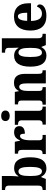

<svg xmlns="http://www.w3.org/2000/svg" viewBox="1228 -2040 822 3318"><g transform="rotate(-90 1639.0 -381.0)"><path d="M388 10C512 10 580 -76 580 -270C580 -463 514 -548 394 -548C323 -548 280 -517 254 -474H248C252 -504 256 -558 256 -593V-760H15V-704H19C59 -704 90 -694 90 -638V-126C90 -65 54 -56 21 -56H15V0H205L236 -78H244C271 -26 316 10 388 10ZM339 -67C274 -67 256 -139 256 -271C256 -407 274 -473 338 -473C392 -473 414 -407 414 -272C414 -139 392 -67 339 -67Z M635 0H966V-56H934C898 -56 874 -64 874 -123V-282C874 -353 894 -446 945 -446C980 -446 987 -417 987 -362C1067 -362 1118 -392 1118 -458C1118 -511 1087 -548 1014 -548C940 -548 901 -516 872 -445H867L848 -536H642V-480H645C687 -480 708 -471 708 -412V-128C708 -65 681 -56 639 -56H635Z M1296 -624C1345 -624 1388 -649 1388 -698C1388 -749 1345 -772 1296 -772C1245 -772 1206 -749 1206 -698C1206 -649 1245 -624 1296 -624ZM1145 0H1456V-56H1446C1413 -56 1383 -69 1383 -125V-536H1141V-480H1157C1189 -480 1219 -467 1219 -415V-127C1219 -70 1190 -56 1156 -56H1145Z M1489 0H1792V-56H1788C1747 -56 1726 -65 1726 -121V-306C1726 -387 1743 -460 1797 -460C1843 -460 1857 -410 1857 -325V0H2084V-56H2080C2038 -56 2022 -65 2022 -126V-357C2022 -492 1968 -550 1869 -550C1795 -550 1755 -522 1727 -467H1722L1710 -536H1494V-480H1498C1539 -480 1561 -471 1561 -416V-124C1561 -65 1535 -56 1493 -56H1489Z M2337 10C2410 10 2454 -22 2482 -75H2488L2518 0H2714V-56H2708C2663 -56 2637 -71 2637 -133V-760H2388V-704H2396C2437 -704 2471 -697 2471 -643V-590C2471 -553 2472 -507 2475 -474H2469C2443 -517 2404 -548 2335 -548C2215 -548 2146 -460 2146 -267C2146 -75 2215 10 2337 10ZM2388 -67C2334 -67 2313 -133 2313 -268C2313 -400 2334 -473 2388 -473C2452 -473 2471 -400 2471 -269C2471 -135 2452 -67 2388 -67Z M3023 10C3164 10 3222 -50 3222 -106C3222 -130 3207 -147 3186 -154C3165 -105 3126 -67 3062 -67C2982 -67 2939 -125 2936 -256H3241V-308C3241 -467 3154 -550 3012 -550C2858 -550 2770 -453 2770 -265C2770 -91 2853 10 3023 10ZM3078 -322H2938C2939 -426 2970 -483 3016 -483C3060 -483 3078 -423 3078 -322Z"/></g></svg>

Font: Noto Serif Bengali SemiCondensed ExtraBold
Style: Regular
Weight: 800
Width: 4
Designer: Juan Bruce, Universal Thirst, Indian Type Foundry and the Monotype Design Team.
Foundry: Monotype Imaging Inc.
Version: Version 2.003